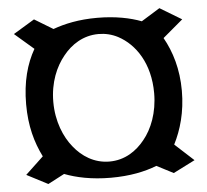

<svg xmlns="http://www.w3.org/2000/svg" viewBox="-48 -669 788 732"><g transform="rotate(-5 346.0 -302.5)"><path d="M27 -29 108 13 171 -20C215 -3 274 10 348 10C421 10 478 -2 524 -20L588 13L671 -29L599 -95C626 -148 646 -215 646 -297C646 -380 625 -448 594 -503L671 -568L588 -618L517 -574C475 -590 418 -602 348 -602C278 -602 223 -590 179 -574L108 -617L27 -568L100 -505C69 -451 50 -383 50 -297C50 -214 68 -150 96 -94ZM154 -297C154 -372 180 -431 212 -470C243 -509 289 -540 348 -540C374 -540 399 -534 422 -522C488 -487 540 -410 540 -297C540 -222 515 -161 483 -122C452 -83 407 -52 348 -52C289 -52 243 -83 212 -122C180 -161 154 -222 154 -297Z"/></g></svg>

Font: Aerodynamic
Style: Bd
Weight: 500
Designer: Google
Version: Version 2.000980; 2014